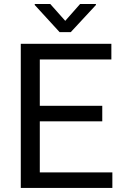

<svg xmlns="http://www.w3.org/2000/svg" viewBox="-20 -927 608 947"><path d="M484.4 -328.6H176.3V-76.7H534.2V0H82.5V-710.9H529.3V-633.8H176.3V-405.3H484.4ZM301.8 -824.2 375 -907.2H453.1V-902.3L329.1 -768.6H273.9L151.4 -902.3V-907.2H228Z"/></svg>

Font: RobotoInd
Style: Regular
Weight: 400
Designer: Google
Version: Version 2.001101; 2014